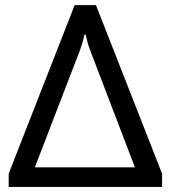

<svg xmlns="http://www.w3.org/2000/svg" viewBox="-20 -736 672 756"><path d="M14.2 0H618.2V-52.2L357.9 -715.8H273.9L14.2 -52.2ZM117.2 -77.1 294.4 -537.1Q300.3 -553.2 304.7 -568.4Q309.1 -583.5 312.5 -599.6H317.4Q320.8 -583.5 325 -568.4Q329.1 -553.2 335.4 -537.1L511.2 -77.1Z"/></svg>

Font: Roboto Flex
Style: wght 400 wdth 100 opsz 14.0 GRAD 0.00 slnt 0.00 XTRA 468 XOPQ 96 YOPQ 79 YTLC 514 YTUC 712 YTAS 750 YTDE -203.00 YTFI 738
Weight: 400
Designer: Berlow after Robertson
Foundry: Google
Version: Version 3.100